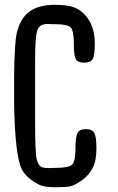

<svg xmlns="http://www.w3.org/2000/svg" viewBox="-20 -784 494 804"><path d="M161.1 -4.9Q143.6 -7.8 114.7 -27.8Q85.9 -47.9 72.3 -73.2Q43 -127.9 39.1 -348.6V-467.8Q41 -605.5 49.8 -643.6Q63.5 -705.1 101.6 -734.4Q140.6 -763.7 208 -763.7H209Q259.8 -763.7 287.1 -754.4Q314.5 -745.1 335.9 -721.7Q377 -676.8 377 -601.6Q377 -551.8 368.2 -537.1Q359.4 -521.5 332.5 -521.5Q305.7 -521.5 296.9 -537.1Q289.1 -553.7 289.1 -604.5Q289.1 -656.2 275.4 -669.4Q261.7 -682.6 213.9 -682.6Q210.9 -682.6 201.2 -682.6Q193.4 -683.6 181.6 -683.6Q179.7 -683.6 177.7 -683.6Q144.5 -683.6 135.7 -655.3Q127 -626 127 -534.2V-274.4Q127 -141.6 134.3 -114.7Q141.6 -87.9 158.2 -83Q168 -80.1 181.6 -80.1Q195.3 -80.1 212.9 -81.1Q268.6 -81.1 282.2 -94.7Q295.9 -108.4 295.9 -160.2Q295.9 -211.9 304.7 -226.6Q312.5 -243.2 339.4 -243.2Q366.2 -243.2 375 -227.1Q383.8 -210.9 383.8 -161.1Q383.8 -111.3 367.7 -80.1Q351.6 -48.8 321.8 -28.3Q292 -7.8 274.9 -3.9Q257.8 0 217.8 0Q177.7 0 161.1 -4.9Z"/></svg>

Font: Semi-Sweet
Style: Book
Weight: 400
Designer: Walter E Stewart
Version: 0.5